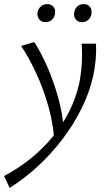

<svg xmlns="http://www.w3.org/2000/svg" viewBox="-73 -627 530 936"><path d="M-26 289 -53 231Q17 194 77 145.5Q137 97 184.5 39Q232 -19 264.5 -84Q297 -149 313 -219Q322 -265 325.5 -314Q329 -363 325 -414H395Q397 -376 393.5 -337.5Q390 -299 382 -259Q364 -178 325 -99Q286 -20 231.5 51.5Q177 123 111.5 183.5Q46 244 -26 289ZM192 56Q185 -34 160 -118.5Q135 -203 101 -275.5Q67 -348 30 -403L94 -422Q129 -368 159.5 -297Q190 -226 211.5 -148Q233 -70 238 8ZM149 -519Q128 -519 117.5 -533.5Q107 -548 110 -568Q114 -585 126.5 -596Q139 -607 157 -607Q177 -607 188 -593.5Q199 -580 195 -559Q193 -542 180 -530.5Q167 -519 149 -519ZM327 -519Q306 -519 295.5 -533.5Q285 -548 289 -568Q292 -585 304.5 -596Q317 -607 335 -607Q355 -607 365.5 -593.5Q376 -580 373 -559Q370 -542 357.5 -530.5Q345 -519 327 -519Z"/></svg>

Font: Ysabeau
Style: Italic
Weight: 400
Italic angle: -12°
Designer: Christian Thalmann (Catharsis Fonts)
Version: Version 2.000;gftools[0.9.27.dev2+g8671c4b]